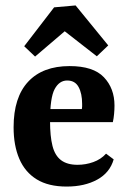

<svg xmlns="http://www.w3.org/2000/svg" viewBox="-20 -676 471 706"><path d="M30 -208Q30 -318 83.5 -375.5Q137 -433 236 -433Q323 -433 362 -392Q401 -351 401 -288Q401 -273 399.5 -257Q398 -241 395 -227H120V-275H281Q282 -280 282 -284Q282 -288 282 -294Q282 -332 269 -356Q256 -380 227 -380Q198 -380 181 -348.5Q164 -317 164 -231Q164 -175 173 -139.5Q182 -104 204.5 -87Q227 -70 265 -70Q295 -70 323 -80Q351 -90 370 -111L398 -90Q384 -41 337.5 -15.5Q291 10 225 10Q158 10 115 -16.5Q72 -43 51 -92Q30 -141 30 -208ZM69 -506 179 -649 258 -656 378 -509 336 -469 218 -561 109 -468Z"/></svg>

Font: Yrsa
Style: Regular
Weight: 400
Designer: Anna Giedrys (Yrsa+Rasa design), David Brezina (Yrsa art-direction, Rasa art-direction, design)
Foundry: Rosetta Type Foundry
Version: Version 2.004